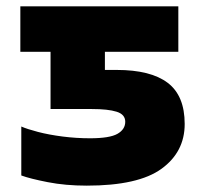

<svg xmlns="http://www.w3.org/2000/svg" viewBox="-20 -573 640 604"><path d="M253 11Q186 11 130 0Q74 -11 47 -21V-175Q65 -167 99.5 -158Q134 -149 177 -143.5Q220 -138 263 -138Q325 -138 349.5 -152Q374 -166 374 -190Q374 -213 347 -221.5Q320 -230 269 -230H139V-410H44V-553H541V-410H310V-353H347Q454 -353 507.5 -312.5Q561 -272 561 -183Q561 -95 488 -42Q415 11 253 11Z"/></svg>

Font: Noto Sans Mono Black
Style: Regular
Weight: 900
Designer: Monotype Design Team
Foundry: Monotype Imaging Inc.
Version: Version 2.014